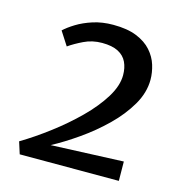

<svg xmlns="http://www.w3.org/2000/svg" viewBox="-88 -640 680 720"><g transform="rotate(15 251.5 -280.0)"><path d="M436.4 0H51.6L36.8 -46.6Q89.4 -77.9 144.1 -119.4Q198.9 -160.8 245.6 -207Q292.2 -253.2 320.8 -299.5Q349.3 -345.9 349.3 -386.8Q349.3 -415.3 339 -437.1Q328.7 -459 305.2 -471.3Q281.7 -483.6 242.5 -483.6Q204.2 -483.6 171.8 -467.8Q139.5 -452.1 117.2 -436.4L83 -489.5Q98.8 -504.4 125.1 -520.7Q151.5 -537 187 -548.5Q222.6 -560 265.5 -560Q320.4 -560 356.6 -545.2Q392.7 -530.5 414 -506.3Q435.4 -482.1 444.2 -453.3Q453 -424.6 453 -396.9Q453 -346.9 424.6 -298.1Q396.1 -249.2 350.9 -205.1Q305.6 -161 253.5 -124.7Q201.5 -88.4 154.6 -63.4L435.7 -75Z"/></g></svg>

Font: Merriweather Sans Variable Regular
Style: Italic
Weight: 300
Italic angle: -8°
Designer: Eben Sorkin
Foundry: Eben Sorkin
Version: Version 2.001